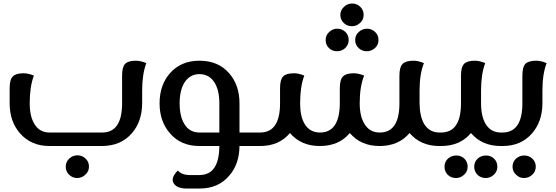

<svg xmlns="http://www.w3.org/2000/svg" viewBox="-20 -835 3181 1098"><path d="M756.8 -487.8Q784.2 -487.8 816.9 -474.1Q793 -412.1 793 -316.9V-243.2Q792 -138.2 732.9 -71.8Q670.9 -1 564.9 0H263.2Q158.2 0 95.2 -71.8Q35.2 -139.2 35.2 -244.1V-330.1Q35.2 -379.9 53.2 -397.9Q70.8 -416 115.2 -416Q141.1 -416 173.8 -402.8Q149.9 -339.8 149.9 -245.1V-244.1Q149.9 -169.9 176.8 -126Q206.1 -77.1 263.2 -77.1H564Q678.2 -77.1 678.2 -244.1V-401.9Q678.2 -452.1 695.8 -470.2Q713.9 -487.8 756.8 -487.8ZM469.2 71.8Q488.8 89.8 488.8 118.2Q488.8 146 467.8 164.1Q448.2 183.1 420.9 183.1Q395 183.1 375 164.1Q356 146 356 118.2Q356 90.8 376 71.8Q396 53.2 422.9 53.2Q450.2 53.2 469.2 71.8Z M1234.4 -244.1Q1234.4 -317.9 1207.5 -361.8Q1177.2 -411.1 1120.6 -411.1Q1065.4 -411.1 1034.2 -361.8Q1007.3 -316.9 1007.3 -244.1Q1007.3 -169.9 1034.2 -126Q1063.5 -77.1 1120.6 -77.1H1234.4ZM1475.6 -77.1V0H1349.6Q1348.6 105 1289.6 170.9Q1227.5 243.2 1121.6 243.2H1048.3Q985.4 243.2 970.2 207Q967.3 200.7 967.3 193.4Q967.3 169.9 996.6 140.1Q1020.5 166 1064 166H1120.6Q1233.4 166 1234.4 0H1120.6Q1014.6 0 952.6 -71.8Q892.6 -140.1 892.6 -244.1Q892.6 -349.1 952.6 -417Q1015.6 -487.8 1120.6 -487.8Q1227.5 -487.8 1289.6 -417Q1349.6 -349.1 1349.6 -244.1V-77.1Z M2497.6 -77.1V0H2492.2Q2385.3 0 2322.3 -74.2Q2259.3 0 2151.4 0H2150.4Q2043.5 0 1980.5 -74.2Q1918.5 0 1809.6 0H1808.1Q1701.2 0 1638.2 -74.2Q1576.2 0 1468.3 0H1463.4V-77.1H1467.3Q1581.5 -77.1 1581.5 -244.1V-330.1Q1581.5 -379.9 1599.1 -397.9Q1617.2 -416 1661.1 -416Q1687.5 -416 1720.2 -402.8Q1696.3 -339.8 1696.3 -245.1V-244.1Q1696.3 -169.9 1722.2 -126Q1752.4 -77.1 1809.6 -77.1Q1922.4 -77.1 1923.3 -244.1V-330.1Q1923.3 -379.9 1941.4 -397.9Q1959.5 -416 2002.4 -416Q2029.3 -416 2062.5 -402.8Q2037.1 -339.8 2037.1 -245.1V-244.1Q2037.1 -169.9 2064.5 -126Q2094.2 -77.1 2151.4 -77.1Q2264.2 -77.1 2264.2 -244.1V-401.9Q2264.2 -452.1 2283.2 -470.2Q2301.3 -487.8 2344.2 -487.8Q2371.1 -487.8 2404.3 -474.1Q2379.4 -412.1 2379.4 -316.9V-243.2Q2380.4 -168.9 2406.2 -125Q2436.5 -77.1 2493.2 -77.1ZM2031.2 -560.1Q2011.2 -578.1 2011.2 -606Q2011.2 -633.8 2031.2 -651.9Q2052.2 -670.9 2079.1 -670.9Q2105.5 -670.9 2125.5 -651.9Q2144.5 -633.8 2144.5 -606Q2144.5 -579.1 2124.5 -560.1Q2103.5 -542 2077.1 -542Q2050.3 -542 2031.2 -560.1ZM1861.3 -560.1Q1842.3 -578.1 1842.3 -606Q1842.3 -633.8 1862.3 -651.9Q1882.3 -670.9 1909.2 -670.9Q1935.5 -670.9 1955.6 -651.9Q1974.1 -633.8 1974.1 -606Q1974.1 -579.1 1954.1 -560.1Q1934.6 -542 1907.2 -542Q1880.4 -542 1861.3 -560.1ZM1946.3 -703.1Q1926.3 -722.2 1926.3 -750Q1926.3 -776.9 1947.3 -795.9Q1966.3 -814.9 1994.1 -814.9Q2020.5 -814.9 2040.5 -795.9Q2059.6 -776.9 2059.6 -750Q2059.6 -723.1 2039.6 -704.1Q2019.5 -685.1 1992.2 -685.1Q1965.3 -685.1 1946.3 -703.1Z M2710.9 165Q2691.9 146 2691.9 118.2Q2691.9 90.8 2711.9 71.8Q2731.9 54.2 2760.3 54.2Q2786.1 54.2 2805.2 71.8Q2824.2 90.8 2824.2 118.2Q2824.2 146 2804.2 164.1Q2784.2 183.1 2758.3 183.1Q2730 183.1 2710.9 165ZM2541 165Q2522 146 2522 118.2Q2522 90.8 2542 71.8Q2562 54.2 2590.3 54.2Q2616.2 54.2 2635.3 71.8Q2654.3 90.8 2654.3 118.2Q2654.3 146 2634.3 164.1Q2614.3 183.1 2587.9 183.1Q2560.1 183.1 2541 165ZM2853 -77.1V0H2843.3Q2736.3 0 2673.3 -74.2Q2611.3 0 2502.9 0H2493.2V-77.1H2502Q2616.2 -77.1 2616.2 -244.1V-401.9Q2616.2 -452.1 2634.3 -470.2Q2652.3 -487.8 2696.3 -487.8Q2722.2 -487.8 2754.9 -474.1Q2731 -412.1 2731 -316.9V-244.1Q2731 -169.9 2757.3 -126Q2787.1 -77.1 2844.2 -77.1Z M3046.9 -487.8Q3073.2 -487.8 3106 -474.1Q3082 -412.1 3082 -316.9V-243.2Q3081.1 -138.2 3022 -71.8Q2960 0 2854 0H2849.1V-77.1H2853Q2967.3 -77.1 2967.3 -244.1V-401.9Q2967.3 -452.1 2984.9 -470.2Q3002.9 -487.8 3046.9 -487.8ZM3023.9 71.8Q3043.9 89.8 3043.9 118.2Q3043.9 146 3023.9 164.1Q3003.9 183.1 2976.1 183.1Q2950.2 183.1 2931.2 164.1Q2911.1 146 2911.1 118.2Q2911.1 90.8 2931.2 71.8Q2952.1 54.2 2978 54.2Q3004.9 54.2 3023.9 71.8Z"/></svg>

Font: Sukar
Style: Bold
Weight: 700
Designer: Dario Muhafara - Ghiath Alsory
Foundry: Dario Muhafara - Ghiath Alsory
Version: Version 1.00 March 27, 2016, initial release